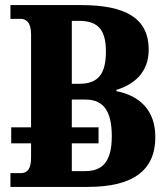

<svg xmlns="http://www.w3.org/2000/svg" viewBox="-20 -734 660 754"><path d="M21 0H325C503 0 590 -65 590 -196C590 -302 527 -359 437 -376V-381C506 -402 564 -449 564 -539C564 -663 472 -714 299 -714H21V-660H60C80 -660 102 -649 102 -600V-234H24V-171H102V-115C102 -71 88 -54 61 -54H21ZM292 -405H262V-652H291C360 -652 396 -622 396 -532C396 -442 364 -405 292 -405ZM314 -62H262V-171H367V-234H262V-343H316C387 -343 419 -297 419 -199C419 -98 382 -62 314 -62Z"/></svg>

Font: Noto Serif Condensed ExtraBold
Style: Regular
Weight: 800
Width: 3
Designer: Monotype Design Team
Foundry: Monotype Imaging Inc.
Version: Version 2.013